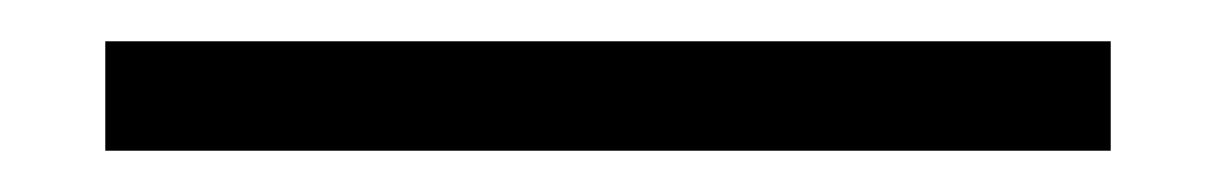

<svg xmlns="http://www.w3.org/2000/svg" viewBox="-20 -20 589 93"><path d="M31 53V0H518V53Z"/></svg>

Font: Rokkitt SemiBold
Style: Regular
Weight: 400
Version: Version 3.103